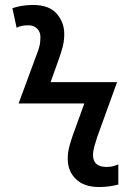

<svg xmlns="http://www.w3.org/2000/svg" viewBox="-20 -744 540 774"><path d="M380 10Q319 10 286 -22Q253 -54 253 -104Q253 -129 259.5 -153.5Q266 -178 275 -203L320 -327H55L127 -522Q134 -539 138.5 -556Q143 -573 143 -594Q143 -616 129.5 -629Q116 -642 94 -642Q64 -642 47 -632L30 -711Q48 -717 68.5 -720.5Q89 -724 113 -724Q178 -724 208.5 -689Q239 -654 239 -607Q239 -580 233 -556.5Q227 -533 218 -508L184 -413H452L372 -192Q366 -174 360.5 -154.5Q355 -135 355 -119Q355 -71 410 -71Q426 -71 437.5 -74.5Q449 -78 457 -81V0Q446 3 425 6.5Q404 10 380 10Z"/></svg>

Font: Noto Sans Mono ExtraCondensed Medium
Style: Regular
Weight: 500
Width: 2
Designer: Monotype Design Team
Foundry: Monotype Imaging Inc.
Version: Version 2.014